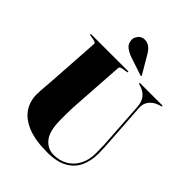

<svg xmlns="http://www.w3.org/2000/svg" viewBox="-255 -1045 1189 1189"><g transform="rotate(45 339.5 -451.0)"><path d="M586.5 -312 568.5 -585.5Q563.5 -665.5 489 -688L479 -691Q473 -693 473 -696Q473 -700 478 -700H670Q675 -700 675 -696Q675 -692.5 669 -691L658.5 -688Q622 -677.5 600 -651.2Q578 -625 580.5 -588L598.5 -317Q600.5 -290 602 -263.5Q603.5 -237 603.5 -209Q603.5 -148.5 581.8 -98.8Q560 -49 509.2 -19.5Q458.5 10 371.5 10Q268.5 10 202.2 -16.8Q136 -43.5 104.2 -90.5Q72.5 -137.5 72.5 -198Q72.5 -212 74 -234.5Q75.5 -257 77.5 -279.8Q79.5 -302.5 80.5 -318L103.5 -671Q104 -682 80.5 -686L52.5 -691Q44.5 -692.5 44.5 -696Q44.5 -700 50.5 -700H370.5Q376.5 -700 376.5 -696Q376.5 -692.5 368.5 -691L337.5 -686Q315 -682.5 314.5 -671L291.5 -322Q289 -283 288.8 -250.2Q288.5 -217.5 288.5 -195Q288.5 -93 323.8 -50Q359 -7 411.5 -7Q462.5 -7 503 -30Q543.5 -53 567 -96.5Q590.5 -140 590.5 -201Q590.5 -240 589.2 -264.8Q588 -289.5 586.5 -312ZM381 -860 450 -742.5Q452.5 -739 451 -736.5Q449.5 -734 444.5 -735.5L323 -776Q296 -785 272.8 -802.8Q249.5 -820.5 249.5 -855.5Q249.5 -874 265.2 -892.8Q281 -911.5 307.5 -911.5Q350.5 -911.5 381 -860Z"/></g></svg>

Font: Fraunces 144pt Black
Style: Regular
Weight: 900
Version: Version 1.000;[0bf87f6ff]